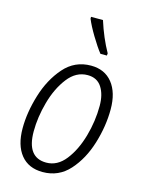

<svg xmlns="http://www.w3.org/2000/svg" viewBox="-117 -836 690 917"><g transform="rotate(15 228.0 -378.0)"><path d="M185 10Q264 10 316.5 -48.5Q369 -107 395.5 -193.5Q422 -280 422 -363Q422 -446 384 -493.5Q346 -541 278 -541Q198 -541 145 -480.5Q92 -420 65.5 -333Q39 -246 39 -168Q39 -84 77 -37Q115 10 185 10ZM190 -38Q94 -38 94 -167Q94 -237 115 -312.5Q136 -388 176.5 -440.5Q217 -493 274 -493Q321 -493 344 -457.5Q367 -422 367 -366Q367 -290 345.5 -214.5Q324 -139 284.5 -88.5Q245 -38 190 -38ZM306 -607H338L339 -618Q302 -684 276 -766H217V-757Q230 -725 257 -680Q284 -635 306 -607Z"/></g></svg>

Font: Noto Sans Display SemiCondensed Light
Style: Italic
Weight: 300
Width: 4
Italic angle: -12°
Designer: Monotype Design Team
Foundry: Monotype Imaging Inc.
Version: Version 1.900